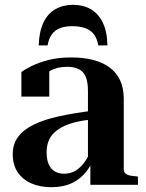

<svg xmlns="http://www.w3.org/2000/svg" viewBox="-20 -769 607 799"><path d="M284 -749Q243 -749 211 -731Q179 -713 161 -675.5Q143 -638 141 -580H178Q183 -609 196 -626.5Q209 -644 230 -652Q251 -660 281 -660Q312 -660 334.5 -652Q357 -644 370.5 -626.5Q384 -609 389 -580H427Q426 -638 407.5 -675.5Q389 -713 357.5 -731Q326 -749 284 -749ZM372 -309 371 -273Q330 -269 298 -261.5Q266 -254 243 -242.5Q220 -231 204.5 -216Q189 -201 181.5 -180.5Q174 -160 174 -135Q174 -105 183 -85Q192 -65 208.5 -55.5Q225 -46 246 -46Q273 -46 294 -58.5Q315 -71 331.5 -94Q348 -117 360 -146L378 -130Q365 -88 340 -56Q315 -24 279 -7Q243 10 194 10Q146 10 110 -6Q74 -22 53.5 -52.5Q33 -83 33 -127Q33 -169 55 -199Q77 -229 119.5 -250Q162 -271 225.5 -285Q289 -299 372 -309ZM356 0V-96L346 -93V-391Q346 -427 337 -449Q328 -471 308.5 -481Q289 -491 259 -491Q218 -491 189 -474.5Q160 -458 144 -433Q146 -447 149 -457.5Q152 -468 157.5 -475Q163 -482 170 -486.5Q177 -491 185 -493V-367H69V-469Q83 -480 111 -494Q139 -508 180.5 -519Q222 -530 276 -530Q326 -530 366 -520Q406 -510 435 -489Q464 -468 479.5 -435.5Q495 -403 495 -358V-66Q495 -54 502 -47.5Q509 -41 521 -38.5Q533 -36 550 -35L554 -34V0Z"/></svg>

Font: Roboto Serif 144pt SemiBold
Style: Regular
Weight: 600
Version: Version 1.008